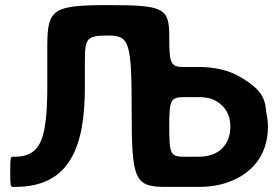

<svg xmlns="http://www.w3.org/2000/svg" viewBox="-20 -731 1097 751"><path d="M312 -391V-492C312 -583 320 -592 404 -592C487 -592 495 -565 495 -296C495 -27 507 0 627 0H758C800 0 838 -6 871 -18C959 -48 1028 -119 1028 -235C1028 -252 1026 -268 1023 -284C1015 -326 1026 -370 916 -432C874 -456 820 -469 758 -469H700C647 -469 642 -480 642 -590C642 -700 620 -711 404 -711C187 -711 165 -696 165 -551V-391C165 -340 163 -297 159 -262C149 -178 128 -118 39 -118H30C21 -118 20 -113 20 -59C20 -5 21 0 30 0H40C259 0 312 -166 312 -391ZM700 -351H758C779 -351 798 -348 813 -342C852 -325 881 -290 881 -236C881 -162 833 -118 758 -118H700C647 -118 642 -129 642 -235C642 -340 647 -351 700 -351Z"/></svg>

Font: Asimov Print
Style: A
Weight: 500
Designer: Google
Version: Version 2.000980: 2014